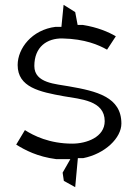

<svg xmlns="http://www.w3.org/2000/svg" viewBox="-20 -685 570 794"><path d="M47 -87C84 -64 135 -37 212 -27H271L239 29L244 63L291 89L302 -31C309 -31 317 -31 324 -31C415 -49 482 -115 482 -174C482 -284 380 -308 265 -328C213 -338 122 -340 122 -412C122 -492 175 -527 238 -526C332 -524 388 -499 422 -480C423 -480 422 -480 423 -480L459 -535C428 -553 384 -572 322 -582H301L291 -635L243 -665L234 -574H211C210 -574 211 -574 210 -574C112 -562 53 -485 53 -416C53 -324 144 -305 244 -287C312 -275 413 -270 413 -184C413 -118 338 -91 279 -91C184 -91 119 -124 83 -147Z"/></svg>

Font: Charger Static
Style: 2
Weight: 1000
Designer: Jasper
Foundry: KineticPlasma Fonts/Cannot Into Space Fonts
Version: Version 1.1